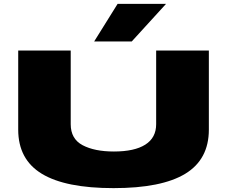

<svg xmlns="http://www.w3.org/2000/svg" viewBox="-20 -961 1172 991"><path d="M74 -292V-700H345V-320Q345 -244 406.5 -211.5Q468 -179 568 -179Q674 -179 730 -214.5Q786 -250 786 -320V-700H1058V-292Q1058 -138 936 -64Q814 10 566 10Q318 10 196 -64Q74 -138 74 -292ZM466 -747 587 -941H837L660 -747Z"/></svg>

Font: Georama Extra Expanded ExtraBold
Style: Regular
Weight: 800
Width: 8
Designer: Jean-Baptiste Levee
Foundry: Production Type
Version: Version 1.000